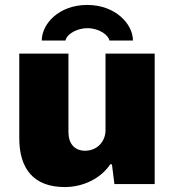

<svg xmlns="http://www.w3.org/2000/svg" viewBox="-20 -745 707 777"><path d="M333 -725C218 -725 149 -648 149 -581H245C251 -610 296 -631 333 -631C383 -631 419 -602 423 -581H518C518 -648 447 -725 333 -725ZM242 12C314 12 387 -21 426 -80H433L443 0H606V-528H407V-218C407 -173 374 -135 324 -135C280 -135 257 -166 257 -210V-528H58V-186C58 -61 117 12 242 12Z"/></svg>

Font: Archivo Black
Style: Regular
Weight: 900
Designer: Hector Gatti
Foundry: Omnibus-Type
Version: Version 2.001